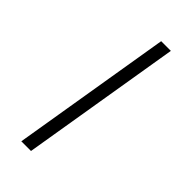

<svg xmlns="http://www.w3.org/2000/svg" viewBox="-297 -887 1093 1093"><g transform="rotate(45 250.0 -340.0)"><path d="M131 143 291 -823H369L209 143Z"/></g></svg>

Font: Iosevka Custom
Style: Italic
Weight: 400
Italic angle: -9°
Monospace: yes
Designer: Belleve Invis
Foundry: Belleve Invis
Version: Version 30.3.3; ttfautohint (v1.8.3)